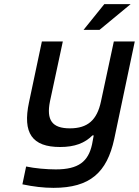

<svg xmlns="http://www.w3.org/2000/svg" viewBox="-20 -700 670 926"><path d="M531 -30 630 -500H529L467 -211C448 -121 403 -81 317 -81C231 -81 203 -121 221 -211L283 -500H182L120 -207C88 -58 135 9 270 9C341 9 389 -10 426 -47H432L424 -4C406 79 359 117 249 117C205 117 148 112 106 103L88 189C141 200 189 206 238 206C414 206 496 132 531 -30ZM383 -556H460L610 -680H483Z"/></svg>

Font: LT Wave Mono Medium
Style: Italic
Weight: 500
Designer: Daniel Lyons
Version: Version 2.5 (Glyphs App)